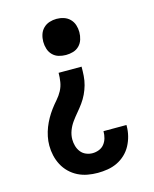

<svg xmlns="http://www.w3.org/2000/svg" viewBox="-113 -604 726 904"><g transform="rotate(-15 250.0 -152.5)"><path d="M250 -352Q232 -352 215 -357Q198 -362 185.5 -374.5Q173 -387 167.5 -404.5Q162 -422 162 -440Q162 -458 167.5 -475Q173 -492 185.5 -504.5Q198 -517 215 -522.5Q232 -528 250 -528Q268 -528 285 -522.5Q302 -517 314.5 -504.5Q327 -492 332.5 -475Q338 -458 338 -440Q338 -422 332.5 -404.5Q327 -387 314.5 -374.5Q302 -362 285 -357Q268 -352 250 -352ZM251 223Q226 223 201.5 218.5Q177 214 155 203Q133 192 115 174.5Q97 157 85.5 135Q74 113 68.5 89Q63 65 63 40Q63 18 67.5 -4Q72 -26 80 -46.5Q88 -67 99 -86.5Q110 -106 123 -123.5Q136 -141 151 -158Q166 -175 176.5 -194.5Q187 -214 190.5 -236Q194 -258 194 -280H306Q306 -258 304.5 -235.5Q303 -213 297 -191.5Q291 -170 281.5 -150Q272 -130 259 -112Q246 -94 231.5 -77Q217 -60 204 -42Q191 -24 183 -3Q175 18 175 40Q175 56 179.5 72Q184 88 194 101Q204 114 219.5 120.5Q235 127 251 127Q267 127 282.5 121Q298 115 308 102.5Q318 90 322.5 74Q327 58 327 42Q327 42 327 41.5Q327 41 327 40H439Q439 41 439 42.5Q439 44 439 45Q439 69 433 93Q427 117 415.5 138.5Q404 160 386 177Q368 194 346 204.5Q324 215 299.5 219Q275 223 251 223Z"/></g></svg>

Font: Iosevka Gothic
Style: Bold
Weight: 700
Monospace: yes
Designer: Belleve Invis
Foundry: Belleve Invis
Version: Version 15.5.1; ttfautohint (v1.8.4)